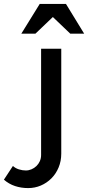

<svg xmlns="http://www.w3.org/2000/svg" viewBox="-142 -772 450 981"><path d="M2 189Q-34 189 -65.5 178.5Q-97 168 -122 146L-76 76Q-63 88 -45 93.5Q-27 99 -10 99Q5 99 19 93Q33 87 44 76.5Q55 66 61.5 51.5Q68 37 68 20V-523H171V13Q171 51 157.5 83.5Q144 116 120.5 139.5Q97 163 66.5 176Q36 189 2 189ZM61 -752H195L288 -600H217L128 -685L39 -600H-33Z"/></svg>

Font: Rising Sun Medium
Style: Regular
Weight: 500
Designer: Matt McInerney, Pablo Impallari, Rodrigo Fuenzalida (Raleway font), Stephen Hutchings (Greek), Cristiano Sobral (main ch
Foundry: The Rising Sun Project Authors
Version: Version 4.327; ttfautohint (v1.8.4.7-5d5b-dirty)